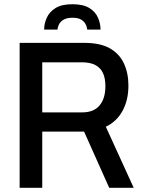

<svg xmlns="http://www.w3.org/2000/svg" viewBox="-20 -889 682 909"><path d="M73 0V-686H380Q454 -686 499.5 -660.5Q545 -635 566.5 -589Q588 -543 588 -484Q588 -415 560 -364Q532 -313 481 -289L613 0H497L378 -266H180V0ZM180 -357H370Q424 -357 451.5 -390Q479 -423 479 -481Q479 -518 467.5 -543Q456 -568 431.5 -581Q407 -594 368 -594H180ZM189 -749Q189 -777 201.5 -805Q214 -833 243 -851Q272 -869 323 -869Q374 -869 403 -851Q432 -833 444 -805Q456 -777 456 -749H393Q392 -761 385.5 -774Q379 -787 364.5 -796Q350 -805 323 -805Q297 -805 281.5 -796Q266 -787 259.5 -774Q253 -761 252 -749Z"/></svg>

Font: Archivo SemiCondensed Medium
Style: Regular
Weight: 500
Width: 4
Designer: Hector Gatti
Foundry: Omnibus-Type
Version: Version 2.001